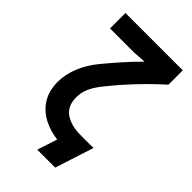

<svg xmlns="http://www.w3.org/2000/svg" viewBox="-253 -821 1030 1030"><g transform="rotate(45 261.5 -306.5)"><path d="M494 -624Q432 -569 368.5 -502Q305 -435 249 -364Q223 -332 207.5 -298.5Q192 -265 192 -227Q192 -164 231 -134Q270 -104 333 -100Q370 -98 450 -100L379 120H243L280 6Q175 -9 119 -66.5Q63 -124 63 -214Q63 -272 87 -330.5Q111 -389 155 -442Q193 -488 232 -532Q271 -576 316 -621L242 -616H59V-733H494Z"/></g></svg>

Font: Kreadon
Style: Bold
Weight: 700
Designer: Reiya WATANABE
Foundry: StudioGnu
Version: Version 1.003; ttfautohint (v1.8.4.7-5d5b);gftools[0.9.32]